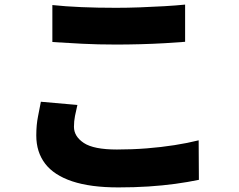

<svg xmlns="http://www.w3.org/2000/svg" viewBox="-20 -763 1040 836"><path d="M208 -741Q264 -735 334 -732Q404 -729 485 -729Q535 -729 589.5 -731Q644 -733 695.5 -736Q747 -739 786 -743V-581Q751 -578 699 -575Q647 -572 591 -570.5Q535 -569 486 -569Q406 -569 338 -572.5Q270 -576 208 -580ZM317 -306Q311 -281 306.5 -258Q302 -235 302 -211Q302 -169 345 -140.5Q388 -112 489 -112Q556 -112 619 -117Q682 -122 739.5 -131Q797 -140 845 -152L846 20Q798 30 743 37.5Q688 45 626.5 49Q565 53 495 53Q374 53 294.5 26.5Q215 0 176.5 -50.5Q138 -101 138 -173Q138 -219 145.5 -256Q153 -293 158 -320Z"/></svg>

Font: Noto Sans SC Black
Style: Regular
Weight: 900
Designer: Ryoko NISHIZUKA  (kana, bopomofo & ideographs); Paul D. Hunt (Latin, Greek & Cyrillic); Sandoll Communications , Soo-you
Foundry: Adobe
Version: Version 2.004-H2;hotconv 1.0.118;makeotfexe 2.5.65603